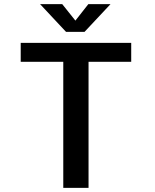

<svg xmlns="http://www.w3.org/2000/svg" viewBox="-20 -907 750 927"><path d="M613.5 -700V-608.5H407.5V0H285.5V-608.5H80V-700ZM513.5 -887 388 -753H299L173.5 -887H280.5L344 -807.5L406.5 -887Z"/></svg>

Font: League Mono Medium
Style: Regular
Weight: 500
Width: 6
Designer: Tyler Finck
Foundry: The League of Moveable Type / Tyler Finck
Version: Version 2.300;RELEASE